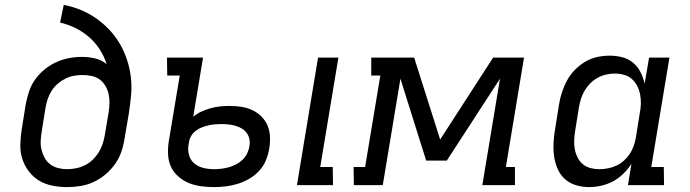

<svg xmlns="http://www.w3.org/2000/svg" viewBox="-20 -755 2815 783"><path d="M254 8Q223 8 193 2Q163 -4 138.5 -19Q114 -34 96.5 -57.5Q79 -81 70.5 -109Q62 -137 63 -168Q64 -199 69 -230L85 -330Q90 -356 98.5 -382Q107 -408 123.5 -431Q140 -454 162 -472Q184 -490 209.5 -501.5Q235 -513 261.5 -518Q288 -523 314 -523Q342 -523 369 -516.5Q396 -510 415 -493Q405 -525 387 -553Q369 -581 344 -603Q319 -625 289 -640Q259 -655 225 -663L240 -735Q277 -728 310.5 -714Q344 -700 373 -679.5Q402 -659 426 -633.5Q450 -608 468 -577.5Q486 -547 497.5 -512.5Q509 -478 513.5 -441.5Q518 -405 514.5 -366.5Q511 -328 505 -290L488 -190Q484 -163 475 -136.5Q466 -110 449.5 -86.5Q433 -63 410.5 -44Q388 -25 362 -13Q336 -1 308.5 3.5Q281 8 254 8ZM254 -65Q272 -65 291 -69Q310 -73 327 -81.5Q344 -90 358 -103.5Q372 -117 382 -133Q392 -149 398 -166.5Q404 -184 407 -202L423 -296Q426 -315 426.5 -334Q427 -353 423 -371Q419 -389 410 -404.5Q401 -420 387 -430.5Q373 -441 354.5 -445Q336 -449 317 -449Q299 -449 281.5 -446Q264 -443 247 -434.5Q230 -426 215.5 -413.5Q201 -401 191 -385.5Q181 -370 175 -352.5Q169 -335 166 -318L150 -218Q147 -199 146 -180Q145 -161 149.5 -143.5Q154 -126 162.5 -110.5Q171 -95 185.5 -84.5Q200 -74 217.5 -69.5Q235 -65 254 -65Z M1191 0 1277 -520H1360L1286 -74H1337L1338 0ZM853 8Q826 8 800 4.5Q774 1 750.5 -8.5Q727 -18 707.5 -35Q688 -52 677.5 -74.5Q667 -97 665.5 -123.5Q664 -150 668 -177L713 -447H662L661 -520H808L768 -279Q784 -292 802.5 -300.5Q821 -309 840 -314Q859 -319 877.5 -321Q896 -323 915 -323Q940 -323 964 -319.5Q988 -316 1009 -306Q1030 -296 1046 -280Q1062 -264 1071 -243Q1080 -222 1081 -197.5Q1082 -173 1078 -149Q1074 -125 1064.5 -101.5Q1055 -78 1037 -58.5Q1019 -39 996.5 -26Q974 -13 950 -5.5Q926 2 901.5 5Q877 8 853 8ZM853 -65Q868 -65 883.5 -67Q899 -69 913.5 -73Q928 -77 942.5 -84.5Q957 -92 969 -103.5Q981 -115 988 -129.5Q995 -144 997 -159Q1000 -174 997 -188Q994 -202 986 -213Q978 -224 966 -231Q954 -238 940 -242Q926 -246 912 -247.5Q898 -249 883 -249Q870 -249 857 -248Q844 -247 831 -244Q818 -241 804.5 -236Q791 -231 779.5 -222.5Q768 -214 760.5 -202Q753 -190 751 -177L749 -165Q745 -143 751 -122Q757 -101 773 -88Q789 -75 810 -70Q831 -65 853 -65Z M1423 0 1422 -74H1469L1531 -447H1494V-520H1669L1775 -186L1991 -520H2117L2043 -74H2080V0H1947L2019 -434L1802 -100H1718L1613 -434L1541 0Z M2382 8Q2354 8 2328 0Q2302 -8 2283 -25.5Q2264 -43 2253.5 -67.5Q2243 -92 2239.5 -119Q2236 -146 2237.5 -174Q2239 -202 2244 -230L2260 -330Q2264 -355 2272 -379.5Q2280 -404 2292.5 -427Q2305 -450 2324.5 -470Q2344 -490 2367 -503.5Q2390 -517 2415.5 -522.5Q2441 -528 2466 -528Q2493 -528 2518 -521.5Q2543 -515 2562 -499Q2581 -483 2592 -461Q2603 -439 2609 -414L2627 -520H2710L2636 -74H2687L2688 0H2541L2555 -87Q2541 -65 2521.5 -46Q2502 -27 2479 -15Q2456 -3 2431 2.5Q2406 8 2382 8ZM2425 -65Q2442 -65 2459.5 -68.5Q2477 -72 2493.5 -79.5Q2510 -87 2524 -99.5Q2538 -112 2548 -127Q2558 -142 2564 -159Q2570 -176 2573 -193L2589 -293Q2593 -313 2593.5 -332Q2594 -351 2590.5 -369.5Q2587 -388 2578.5 -404.5Q2570 -421 2556.5 -433Q2543 -445 2524.5 -450Q2506 -455 2487 -455Q2470 -455 2452 -451Q2434 -447 2417.5 -438Q2401 -429 2387.5 -415.5Q2374 -402 2364.5 -386Q2355 -370 2349.5 -352.5Q2344 -335 2341 -318L2325 -218Q2322 -199 2321.5 -180.5Q2321 -162 2324.5 -144.5Q2328 -127 2336 -111.5Q2344 -96 2357.5 -85Q2371 -74 2388.5 -69.5Q2406 -65 2425 -65Z"/></svg>

Font: Iosevka Plex Etoile
Style: Italic
Weight: 400
Italic angle: -9°
Designer: Belleve Invis
Foundry: Belleve Invis
Version: Version 25.1.1; ttfautohint (v1.8.4)